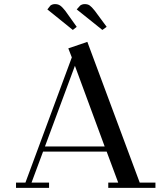

<svg xmlns="http://www.w3.org/2000/svg" viewBox="-20 -916 798 936"><path d="M58.1 0V-25.9H104L330.1 -636.2L313 -680.2L405.8 -711.9L661.1 -25.9H737.8V0H507.8V-25.9H556.2L500 -176.8H189.9L133.8 -25.9H219.2V0ZM199.2 -202.1H490.2L345.2 -595.2ZM210.9 -870.1 226.1 -889.2Q235.8 -896 248 -896Q262.7 -896 272.9 -889.2Q283.2 -882.3 297.9 -863.8L354 -785.2L335 -770ZM354 -870.1 371.1 -889.2Q380.9 -896 393.1 -896Q407.7 -896 417.2 -889.4Q426.8 -882.8 441.9 -863.8L500 -785.2L479 -770Z"/></svg>

Font: Dehuti
Style: Bold
Weight: 700
Version: Version 1.2